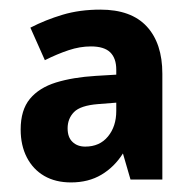

<svg xmlns="http://www.w3.org/2000/svg" viewBox="-20 -742 397 395"><path d="M186.5 -722.2Q250 -722.2 282 -687.5Q314 -652.8 314 -590.3V-372.6H248.5L232.9 -426.3Q215.3 -398.4 188.7 -382.6Q162.1 -366.7 126 -366.7Q94.2 -366.7 71 -380.1Q47.9 -393.6 35.2 -418.2Q22.5 -442.9 22.5 -475.6Q22.5 -515.6 41.5 -538.6Q60.5 -561.5 95.2 -572.3Q129.9 -583 177.2 -585.9L219.2 -588.4V-598.6Q219.2 -622.1 206.8 -634.3Q194.3 -646.5 167 -646.5Q144.5 -646.5 121.1 -638.7Q97.7 -630.9 72.3 -618.2L42.5 -685.1Q73.7 -701.2 108.9 -711.7Q144 -722.2 186.5 -722.2ZM219.2 -530.8 181.2 -527.8Q145.5 -524.9 132.3 -511.5Q119.1 -498 119.1 -478Q119.1 -459.5 129.2 -450Q139.2 -440.4 155.3 -440.4Q185.1 -440.4 202.1 -461.2Q219.2 -481.9 219.2 -513.7Z"/></svg>

Font: Open Sans SemiCondensed
Style: Bold
Weight: 700
Width: 4
Designer: Monotype Design Team
Foundry: Monotype Imaging Inc.
Version: Version 3.003